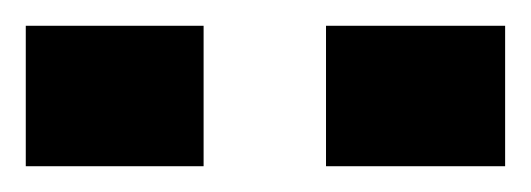

<svg xmlns="http://www.w3.org/2000/svg" viewBox="-20 -725 412 149"><path d="M0 -596V-705H138V-596ZM233 -596V-705H372V-596Z"/></svg>

Font: Saira Expanded
Style: Bold
Weight: 700
Width: 7
Designer: Hector Gatti with collaboration of the Omnibus-Type team
Foundry: Omnibus-Type
Version: Version 1.100; ttfautohint (v1.8.3)